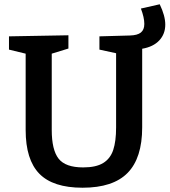

<svg xmlns="http://www.w3.org/2000/svg" viewBox="-20 -867 793 898"><path d="M645 -639V-271Q645 -128 577 -58.5Q509 11 366 11Q228 11 164 -54.5Q100 -120 100 -259V-616L22 -635V-697L300 -702V-640L222 -616V-259Q222 -166 254 -125Q286 -84 369 -84Q429 -84 462.5 -104.5Q496 -125 509.5 -165.5Q523 -206 523 -271V-618L445 -635V-697L588 -701Q623 -702 639 -715Q655 -728 655 -755Q655 -785 639 -827L727 -847Q753 -793 753 -752Q753 -708 725 -678Q697 -648 645 -639Z"/></svg>

Font: Bitter Pro SemiBold
Style: Regular
Weight: 600
Designer: Sol Matas, and Bitter project Authors
Foundry: Sol Matas
Version: Version 1.010